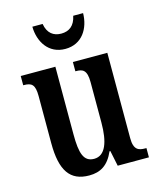

<svg xmlns="http://www.w3.org/2000/svg" viewBox="-114 -831 761 921"><g transform="rotate(-15 267.0 -370.0)"><path d="M261 -606C345 -606 386 -675 387 -750H338C328 -702 300 -682 261 -682C223 -682 194 -702 186 -750H135C136 -675 178 -606 261 -606ZM215 10C270 10 310 -13 338 -77H342L358 0H513V-46H507C475 -46 450 -53 450 -112V-536H279V-490H282C315 -490 336 -482 336 -421V-220C336 -125 314 -61 258 -61C206 -61 192 -106 192 -200V-536H20V-490H23C61 -490 78 -479 78 -421V-187C78 -50 120 10 215 10Z"/></g></svg>

Font: Noto Serif Lao ExtraCondensed SemiBold
Style: Regular
Weight: 600
Width: 2
Designer: Monotype Design Team
Foundry: Monotype Imaging Inc.
Version: Version 2.003